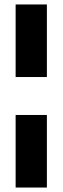

<svg xmlns="http://www.w3.org/2000/svg" viewBox="-20 -740 281 860"><path d="M50 -395V-720H190V-395ZM50 100V-225H190V100Z"/></svg>

Font: DM Sans 36pt ExtraBold
Style: Regular
Weight: 800
Designer: Colophon Foundry, Jonny Pinhorn
Foundry: Colophon Foundry
Version: Version 4.004;gftools[0.9.30]